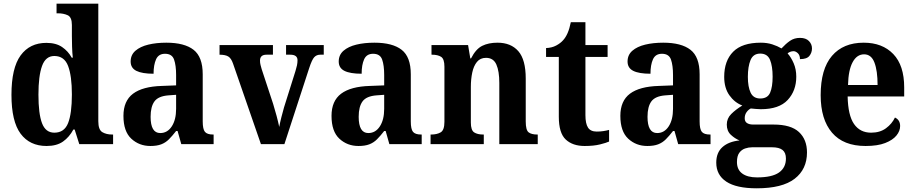

<svg xmlns="http://www.w3.org/2000/svg" viewBox="-20 -780 4952 1039"><path d="M232 10Q141 10 91.5 -56.5Q42 -123 42 -267Q42 -412 91.5 -480Q141 -548 231 -548Q283 -548 316 -525.5Q349 -503 368 -468H374Q371 -494 370 -527Q369 -560 369 -585V-645Q369 -687 346.5 -697.5Q324 -708 293 -708H286V-760H512V-124Q512 -78 533.5 -65Q555 -52 587 -52H592V0H409L384 -79H377Q355 -38 321 -14Q287 10 232 10ZM274 -62Q328 -62 348.5 -114Q369 -166 369 -269Q369 -369 348.5 -423Q328 -477 274 -477Q227 -477 207.5 -423Q188 -369 188 -268Q188 -164 207.5 -113Q227 -62 274 -62Z M794 10Q733 10 690.5 -29.5Q648 -69 648 -153Q648 -234 700 -273Q752 -312 856 -315L933 -318V-374Q933 -426 922 -457.5Q911 -489 873 -489Q838 -489 824.5 -459Q811 -429 811 -381Q749 -381 718 -396.5Q687 -412 687 -447Q687 -483 713 -505.5Q739 -528 782.5 -538.5Q826 -549 880 -549Q978 -549 1027.5 -510.5Q1077 -472 1077 -378V-123Q1077 -81 1089 -66.5Q1101 -52 1133 -52H1136V0H961L941 -71H933Q912 -44 894 -26Q876 -8 852.5 1Q829 10 794 10ZM847 -60Q886 -60 909.5 -96Q933 -132 933 -191V-267L892 -264Q837 -260 816 -231.5Q795 -203 795 -148Q795 -60 847 -60Z M1241 -436Q1231 -465 1215 -474.5Q1199 -484 1168 -484V-536H1457V-484H1422Q1387 -484 1387 -452Q1387 -440 1390 -428Q1393 -416 1396 -406L1458 -218Q1468 -186 1477 -152Q1486 -118 1491 -93Q1495 -115 1502.5 -145Q1510 -175 1517 -199L1579 -396Q1584 -412 1587 -426Q1590 -440 1590 -454Q1590 -484 1551 -484H1528V-536H1732V-484H1713Q1693 -484 1680.5 -470.5Q1668 -457 1653 -411L1519 0H1392Z M1920 10Q1859 10 1816.5 -29.5Q1774 -69 1774 -153Q1774 -234 1826 -273Q1878 -312 1982 -315L2059 -318V-374Q2059 -426 2048 -457.5Q2037 -489 1999 -489Q1964 -489 1950.5 -459Q1937 -429 1937 -381Q1875 -381 1844 -396.5Q1813 -412 1813 -447Q1813 -483 1839 -505.5Q1865 -528 1908.5 -538.5Q1952 -549 2006 -549Q2104 -549 2153.5 -510.5Q2203 -472 2203 -378V-123Q2203 -81 2215 -66.5Q2227 -52 2259 -52H2262V0H2087L2067 -71H2059Q2038 -44 2020 -26Q2002 -8 1978.5 1Q1955 10 1920 10ZM1973 -60Q2012 -60 2035.5 -96Q2059 -132 2059 -191V-267L2018 -264Q1963 -260 1942 -231.5Q1921 -203 1921 -148Q1921 -60 1973 -60Z M2310 0V-52H2313Q2345 -52 2365 -64Q2385 -76 2385 -121V-419Q2385 -461 2367 -472.5Q2349 -484 2318 -484H2315V-536H2513L2525 -464H2529Q2555 -515 2589.5 -532Q2624 -549 2672 -549Q2745 -549 2785 -503Q2825 -457 2825 -355V-123Q2825 -76 2840.5 -64Q2856 -52 2887 -52H2890V0H2682V-331Q2682 -395 2666 -431Q2650 -467 2610 -467Q2579 -467 2561 -445Q2543 -423 2535.5 -387Q2528 -351 2528 -310V-117Q2528 -75 2546 -63.5Q2564 -52 2594 -52H2598V0Z M3144 10Q3079 10 3041.5 -25Q3004 -60 3004 -148V-472H2935V-520Q2966 -521 2989.5 -533.5Q3013 -546 3027 -562Q3041 -577 3051.5 -601Q3062 -625 3069 -660H3148V-536H3268V-472H3148V-157Q3148 -111 3162 -89.5Q3176 -68 3209 -68Q3228 -68 3244.5 -70.5Q3261 -73 3276 -77V-14Q3261 -7 3227 1.5Q3193 10 3144 10Z M3483 10Q3422 10 3379.5 -29.5Q3337 -69 3337 -153Q3337 -234 3389 -273Q3441 -312 3545 -315L3622 -318V-374Q3622 -426 3611 -457.5Q3600 -489 3562 -489Q3527 -489 3513.5 -459Q3500 -429 3500 -381Q3438 -381 3407 -396.5Q3376 -412 3376 -447Q3376 -483 3402 -505.5Q3428 -528 3471.5 -538.5Q3515 -549 3569 -549Q3667 -549 3716.5 -510.5Q3766 -472 3766 -378V-123Q3766 -81 3778 -66.5Q3790 -52 3822 -52H3825V0H3650L3630 -71H3622Q3601 -44 3583 -26Q3565 -8 3541.5 1Q3518 10 3483 10ZM3536 -60Q3575 -60 3598.5 -96Q3622 -132 3622 -191V-267L3581 -264Q3526 -260 3505 -231.5Q3484 -203 3484 -148Q3484 -60 3536 -60Z M4075 239Q3965 239 3910.5 203Q3856 167 3856 100Q3856 46 3889.5 16Q3923 -14 3982 -20Q3957 -30 3935 -50.5Q3913 -71 3913 -106Q3913 -139 3937 -163Q3961 -187 3997 -209Q3955 -225 3927 -264.5Q3899 -304 3899 -364Q3899 -451 3947.5 -500Q3996 -549 4097 -549Q4131 -549 4159 -540Q4187 -531 4209 -518Q4232 -543 4255 -559Q4278 -575 4309 -575Q4341 -575 4357.5 -558Q4374 -541 4374 -518Q4374 -495 4360 -477.5Q4346 -460 4309 -460Q4309 -481 4297.5 -492Q4286 -503 4274 -503Q4265 -503 4256 -499.5Q4247 -496 4242 -491Q4261 -470 4275 -437.5Q4289 -405 4289 -365Q4289 -289 4242.5 -239Q4196 -189 4097 -189Q4087 -189 4069.5 -190.5Q4052 -192 4043 -193Q4030 -187 4020 -173Q4010 -159 4010 -140Q4010 -122 4022.5 -114Q4035 -106 4056 -106H4166Q4260 -106 4303.5 -65.5Q4347 -25 4347 45Q4347 136 4280 187.5Q4213 239 4075 239ZM4094 -247Q4134 -247 4147.5 -278.5Q4161 -310 4161 -365Q4161 -422 4147 -456Q4133 -490 4094 -490Q4056 -490 4041.5 -455Q4027 -420 4027 -364Q4027 -310 4042 -278.5Q4057 -247 4094 -247ZM4077 180Q4158 180 4195.5 153.5Q4233 127 4233 78Q4233 46 4214.5 31.5Q4196 17 4158 17H4050Q4031 17 4012 23.5Q3993 30 3980.5 47Q3968 64 3968 97Q3968 138 3996.5 159Q4025 180 4077 180Z M4664 10Q4544 10 4482.5 -62Q4421 -134 4421 -265Q4421 -406 4482 -477.5Q4543 -549 4654 -549Q4755 -549 4814 -487.5Q4873 -426 4873 -307V-258H4567Q4569 -156 4601.5 -109Q4634 -62 4694 -62Q4742 -62 4774.5 -86Q4807 -110 4823 -144Q4851 -131 4851 -98Q4851 -71 4831 -46.5Q4811 -22 4770 -6Q4729 10 4664 10ZM4729 -320Q4729 -397 4712 -441.5Q4695 -486 4656 -486Q4617 -486 4594 -443.5Q4571 -401 4569 -320Z"/></svg>

Font: Noto Serif Tamil SemiCondensed
Style: Bold Italic
Weight: 700
Width: 4
Italic angle: -12°
Designer: Indian Type Foundry, Tom Grace, and the Monotype Design Team
Foundry: Monotype Imaging Inc.
Version: Version 2.003; ttfautohint (v1.8.4.7-5d5b)